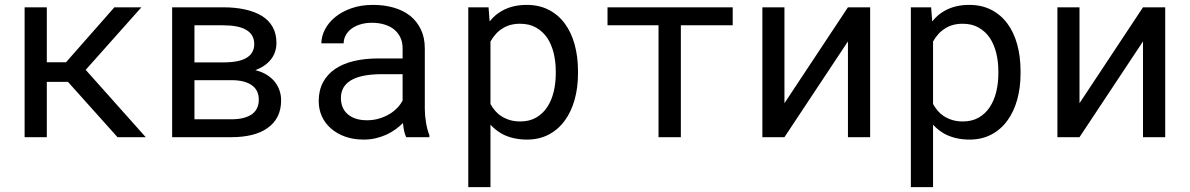

<svg xmlns="http://www.w3.org/2000/svg" viewBox="-20 -558 4841 781"><path d="M256.3 -225.1 458 0H572.8L328.6 -273.9L555.2 -528.3H445.3L248.5 -304.7H170.4V-528.3H80.1V0H170.4V-225.1Z M680.2 0H921.4Q967.8 0 1005.1 -9.3Q1042.5 -18.6 1068.8 -37.6Q1095.2 -56.2 1109.4 -84.2Q1123.5 -112.3 1123.5 -149.9Q1123.5 -171.4 1116.7 -190.9Q1109.9 -210.4 1096.7 -226.6Q1083.5 -242.2 1065.2 -253.7Q1046.9 -265.1 1022.5 -271.5L1018.6 -272.5Q1033.7 -278.3 1046.4 -285.6Q1059.1 -293 1068.8 -302.2Q1086.4 -317.9 1095.5 -338.6Q1104.5 -359.4 1104.5 -383.3Q1104.5 -420.9 1089.1 -448.2Q1073.7 -475.6 1045.4 -493.2Q1016.6 -510.7 976.6 -519.5Q936.5 -528.3 887.7 -528.3H680.2ZM771 -231.9H921.4Q948.7 -231.9 969.7 -226.6Q990.7 -221.2 1004.9 -210.9Q1018.6 -201.2 1025.6 -186.5Q1032.7 -171.9 1032.7 -152.8Q1032.7 -134.3 1026.4 -119.9Q1020 -105.5 1007.8 -95.7Q993.7 -84.5 971.9 -78.6Q950.2 -72.8 921.4 -72.8H771ZM771 -304.2V-455.1H887.7Q917.5 -455.1 941.2 -450.7Q964.8 -446.3 980.5 -437Q997.1 -427.7 1005.6 -413.1Q1014.2 -398.4 1014.2 -378.4Q1014.2 -363.3 1008.8 -351.3Q1003.4 -339.4 993.7 -330.6Q978 -316.9 951.7 -310.5Q925.3 -304.2 888.7 -304.2Z M1632.3 0H1726.6V-7.8Q1717.8 -29.8 1712.9 -59.3Q1708 -88.9 1708 -115.2V-360.8Q1708 -405.3 1691.9 -438.5Q1675.8 -471.7 1647.9 -494.1Q1619.6 -516.1 1581.1 -527.1Q1542.5 -538.1 1497.6 -538.1Q1448.2 -538.1 1409.4 -524.4Q1370.6 -510.7 1343.8 -488.8Q1316.4 -466.3 1302 -438.5Q1287.6 -410.6 1287.1 -381.8H1377.9Q1377.9 -398.4 1386 -413.8Q1394 -429.2 1408.7 -440.4Q1423.3 -451.7 1444.6 -458.5Q1465.8 -465.3 1492.7 -465.3Q1521.5 -465.3 1544.7 -458Q1567.9 -450.7 1584 -437.5Q1600.1 -423.8 1608.9 -404.8Q1617.7 -385.7 1617.7 -361.8V-320.3H1519Q1463.9 -320.3 1419.2 -309.6Q1374.5 -298.8 1342.8 -277.3Q1311 -255.4 1293.7 -222.7Q1276.4 -189.9 1276.4 -146.5Q1276.4 -113.3 1289.3 -84.7Q1302.2 -56.2 1326.2 -35.6Q1349.6 -14.6 1383.5 -2.4Q1417.5 9.8 1459.5 9.8Q1485.4 9.8 1508.3 4.4Q1531.2 -1 1551.8 -10.3Q1571.8 -19.5 1588.6 -31.7Q1605.5 -43.9 1619.1 -57.6Q1620.6 -41 1623.8 -25.6Q1627 -10.3 1632.3 0ZM1472.7 -68.8Q1446.3 -68.8 1426.3 -75.7Q1406.2 -82.5 1393.1 -94.7Q1379.9 -106.4 1373.3 -123Q1366.7 -139.6 1366.7 -159.2Q1366.7 -179.7 1374.3 -195.8Q1381.8 -211.9 1396.5 -223.6Q1417 -240.2 1451.9 -248.3Q1486.8 -256.3 1533.7 -256.3H1617.7V-149.4Q1609.9 -133.8 1596.2 -119.4Q1582.5 -105 1564 -93.8Q1544.9 -82.5 1522 -75.7Q1499 -68.8 1472.7 -68.8Z M1884.8 203.1H1975.1V-50.8Q1984.9 -40 1996.1 -31Q2007.3 -22 2020 -14.6Q2041 -2.9 2067.1 3.4Q2093.3 9.8 2123.5 9.8Q2173.3 9.8 2212.2 -10.7Q2251 -31.2 2277.3 -67.4Q2303.7 -103.5 2317.4 -152.6Q2331.1 -201.7 2331.1 -258.3V-268.6Q2331.1 -327.6 2317.4 -377.2Q2303.7 -426.8 2277.3 -462.4Q2251 -498 2211.9 -518.1Q2172.9 -538.1 2122.1 -538.1Q2093.3 -538.1 2068.1 -532Q2043 -525.9 2022.5 -514.2Q2007.8 -506.3 1995.1 -495.4Q1982.4 -484.4 1971.7 -470.7L1967.3 -528.3H1884.8ZM2240.7 -268.6V-258.3Q2240.7 -219.7 2232.2 -184.6Q2223.6 -149.4 2206.1 -122.6Q2188.5 -95.7 2161.1 -79.8Q2133.8 -64 2096.2 -64Q2072.8 -64 2053.5 -69.8Q2034.2 -75.7 2018.6 -85.9Q2004.9 -94.7 1994.1 -107.4Q1983.4 -120.1 1975.1 -134.8V-389.2Q1984.4 -405.8 1996.6 -419.4Q2008.8 -433.1 2024.4 -442.4Q2038.6 -451.7 2056.4 -456.5Q2074.2 -461.4 2095.2 -461.4Q2133.3 -461.4 2160.6 -445.8Q2188 -430.2 2206.1 -403.8Q2223.6 -377 2232.2 -342Q2240.7 -307.1 2240.7 -268.6Z M2960.4 -455.1V-528.3H2451.2V-455.1H2658.7V0H2749.5V-455.1Z M3429.2 -528.3 3170.9 -138.2V-528.3H3081.1V0H3170.9L3429.2 -389.6V0H3519.5V-528.3Z M3685.1 203.1H3775.4V-50.8Q3785.2 -40 3796.4 -31Q3807.6 -22 3820.3 -14.6Q3841.3 -2.9 3867.4 3.4Q3893.6 9.8 3923.8 9.8Q3973.6 9.8 4012.5 -10.7Q4051.3 -31.2 4077.6 -67.4Q4104 -103.5 4117.7 -152.6Q4131.3 -201.7 4131.3 -258.3V-268.6Q4131.3 -327.6 4117.7 -377.2Q4104 -426.8 4077.6 -462.4Q4051.3 -498 4012.2 -518.1Q3973.1 -538.1 3922.4 -538.1Q3893.6 -538.1 3868.4 -532Q3843.3 -525.9 3822.8 -514.2Q3808.1 -506.3 3795.4 -495.4Q3782.7 -484.4 3772 -470.7L3767.6 -528.3H3685.1ZM4041 -268.6V-258.3Q4041 -219.7 4032.5 -184.6Q4023.9 -149.4 4006.3 -122.6Q3988.8 -95.7 3961.4 -79.8Q3934.1 -64 3896.5 -64Q3873 -64 3853.8 -69.8Q3834.5 -75.7 3818.8 -85.9Q3805.2 -94.7 3794.4 -107.4Q3783.7 -120.1 3775.4 -134.8V-389.2Q3784.7 -405.8 3796.9 -419.4Q3809.1 -433.1 3824.7 -442.4Q3838.9 -451.7 3856.7 -456.5Q3874.5 -461.4 3895.5 -461.4Q3933.6 -461.4 3960.9 -445.8Q3988.3 -430.2 4006.3 -403.8Q4023.9 -377 4032.5 -342Q4041 -307.1 4041 -268.6Z M4629.4 -528.3 4371.1 -138.2V-528.3H4281.2V0H4371.1L4629.4 -389.6V0H4719.7V-528.3Z"/></svg>

Font: Roboto Mono
Style: Regular
Weight: 400
Monospace: yes
Designer: Google
Version: Version 3.000